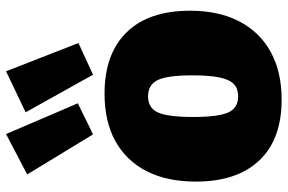

<svg xmlns="http://www.w3.org/2000/svg" viewBox="-174 -738 927 618"><g transform="rotate(-90 289.0 -428.5)"><path d="M297 -555Q425 -555 494.5 -484Q564 -413 564 -280Q564 -187 529.5 -121Q495 -55 431 -20Q367 15 278 15Q150 15 82 -57Q14 -129 14 -261Q14 -354 47.5 -419.5Q81 -485 144 -520Q207 -555 297 -555ZM288 -415Q251 -415 236.5 -383Q222 -351 222 -270Q222 -189 236.5 -157Q251 -125 288 -125Q314 -125 328.5 -139.5Q343 -154 349.5 -186.5Q356 -219 356 -272Q356 -352 341 -383.5Q326 -415 288 -415ZM166 -592 37 -804 167 -872 266 -641ZM358 -592 237 -809 369 -872 460 -639Z"/></g></svg>

Font: Bitter Thin Black
Style: Regular
Weight: 900
Version: Version 3.020